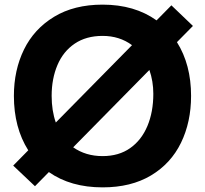

<svg xmlns="http://www.w3.org/2000/svg" viewBox="-20 -792 886 829"><path d="M744 -610Q805 -513 805 -378Q805 -265 761.5 -175.5Q718 -86 632 -34.5Q546 17 423 17Q285 17 191 -49L131 12L37 -77L102 -143Q40 -241 40 -378Q40 -489 83.5 -578Q127 -667 213.5 -719.5Q300 -772 423 -772Q561 -772 656 -704L720 -769L813 -680ZM221 -263 550 -597Q496 -637 423 -637Q352 -637 302.5 -603.5Q253 -570 228 -511Q203 -452 203 -378Q203 -314 221 -263ZM625 -490 296 -156Q350 -118 423 -118Q493 -118 542 -152.5Q591 -187 616.5 -248Q642 -309 642 -387Q642 -441 625 -490Z"/></svg>

Font: Biryani ExtraBold
Style: Regular
Weight: 800
Designer: Dan Reynolds and Mathieu Reguer
Foundry: Dan Reynolds and Mathieu Reguer
Version: Version 1.004; ttfautohint (v1.1) -l 5 -r 5 -G 72 -x 0 -D la